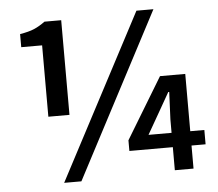

<svg xmlns="http://www.w3.org/2000/svg" viewBox="-50 -721 894 788"><g transform="rotate(-5 397.5 -327.0)"><path d="M142 -264V-558H56V-612Q93 -618 115 -627.5Q137 -637 160 -654H229V-264ZM183 12 540 -666H610L254 12ZM640 0V-95H461V-139L613 -390H717V-154H775V-95H717V0ZM545 -154H640V-209L645 -322H641L596 -243Z"/></g></svg>

Font: Processing Sans Pro Semibold
Style: Regular
Weight: 600
Designer: Paul D. Hunt
Foundry: Adobe Systems Incorporated
Version: Version 2.020;PS 2.000;hotconv 1.0.86;makeotf.lib2.5.63406